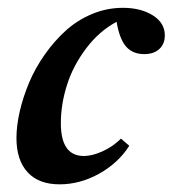

<svg xmlns="http://www.w3.org/2000/svg" viewBox="-20 -465 446 496"><path d="M133.8 11.2Q80.1 11.2 51.3 -20Q22.5 -51.3 22.5 -108.4Q22.5 -140.1 31 -177.2Q39.6 -214.4 55.4 -252Q71.3 -289.6 95.7 -324.2Q120.1 -358.9 149.7 -385.7Q179.2 -412.6 217.5 -428.7Q255.9 -444.8 297.4 -444.8Q343.8 -444.8 374.8 -425.3Q405.8 -405.8 405.8 -373.5Q405.8 -351.6 391.6 -338.4Q377.4 -325.2 352.5 -325.2Q322.8 -325.2 305.7 -344.7Q288.6 -364.3 281.2 -408.7Q235.8 -384.3 202.4 -339.8Q168.9 -295.4 153.1 -245.6Q137.2 -195.8 137.2 -146.5Q137.2 -62 196.8 -62Q218.3 -62 245.1 -74.2Q272 -86.4 292.5 -106.9L314 -88.4Q285.2 -43.5 235.8 -16.1Q186.5 11.2 133.8 11.2Z"/></svg>

Font: Elstob
Style: Bold Italic
Weight: 700
Italic angle: -20°
Designer: Peter S. Baker
Version: Version 1.015